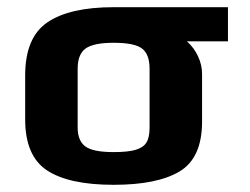

<svg xmlns="http://www.w3.org/2000/svg" viewBox="-20 -504 694 534"><path d="M50 -172V-294Q50 -400 112 -442Q174 -484 296 -484H614V-389H500Q520 -371 531 -347Q542 -323 542 -299V-166Q542 -65 480 -27.5Q418 10 296 10Q172 10 111 -30Q50 -70 50 -172ZM396 -149V-313Q396 -353 375 -369Q354 -385 296 -385Q240 -385 218 -369Q196 -353 196 -313V-149Q196 -113 217 -97Q238 -81 296 -81Q337 -81 358 -87.5Q379 -94 387.5 -108Q396 -122 396 -149Z"/></svg>

Font: Play
Style: Bold
Weight: 700
Designer: Jonas Hecksher (Cyrillic expansion: Cyreal)
Foundry: Jonas Hecksher, Playtype, e-types AS
Version: Version 2.101; ttfautohint (v1.5.65-e2d9)